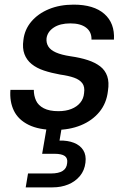

<svg xmlns="http://www.w3.org/2000/svg" viewBox="-20 -549 557 829"><path d="M218 12Q148 12 103.5 -10Q59 -32 40 -71Q21 -110 25 -161H126Q126 -136 135.5 -115Q145 -94 169 -81.5Q193 -69 232 -69Q264 -69 288 -78.5Q312 -88 326.5 -105.5Q341 -123 343 -147Q347 -174 335.5 -189.5Q324 -205 300 -213.5Q276 -222 240 -227Q201 -234 169.5 -244.5Q138 -255 116.5 -272.5Q95 -290 85.5 -315.5Q76 -341 81 -376Q86 -421 115 -455.5Q144 -490 191 -509.5Q238 -529 298 -529Q385 -529 430.5 -489Q476 -449 472 -378H375Q376 -411 352 -429.5Q328 -448 284 -448Q239 -448 212 -430Q185 -412 181 -384Q179 -364 188.5 -348.5Q198 -333 221.5 -322.5Q245 -312 285 -306Q327 -300 359 -289.5Q391 -279 412.5 -262.5Q434 -246 443 -220Q452 -194 446 -156Q440 -103 409 -65.5Q378 -28 329 -8Q280 12 218 12ZM91 260 101 200H200Q233 200 250.5 189Q268 178 270 155Q273 134 259.5 124.5Q246 115 215 115H162L183 -7H248L237 58Q272 57 299 67.5Q326 78 339.5 99.5Q353 121 349 153Q345 187 325 211Q305 235 274.5 247.5Q244 260 207 260Z"/></svg>

Font: DM Sans 11pt Medium
Style: Italic
Weight: 500
Italic angle: -10°
Version: Version 4.004;gftools[0.9.30]